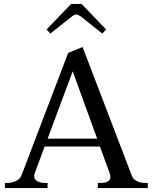

<svg xmlns="http://www.w3.org/2000/svg" viewBox="-20 -952 773 972"><path d="M235 -782 216 -803 340 -932H393L517 -803L498 -782L390 -868Q374 -879 367 -879Q358 -879 343 -868ZM728 -26V0H475V-26H492Q514 -26 526.5 -34Q539 -42 539 -56Q539 -64 536 -73L486 -210H206L155 -73Q153 -69 153 -61Q153 -45 168 -35.5Q183 -26 203 -26H221V0H5V-26H20Q40 -26 61 -36Q82 -46 88 -62L325 -684L398 -714L648 -61Q654 -45 672.5 -35.5Q691 -26 710 -26ZM472 -250 348 -591 221 -250Z"/></svg>

Font: TavirajRegular
Style: Regular
Weight: 400
Designer: Katatrad Team
Foundry: CadsonDemak
Version: Version 1.000